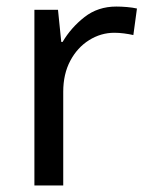

<svg xmlns="http://www.w3.org/2000/svg" viewBox="-20 -566 453 586"><path d="M335 -546Q350 -546 367.5 -544.5Q385 -543 398 -540L387 -459Q374 -462 358.5 -464Q343 -466 329 -466Q288 -466 252 -443.5Q216 -421 194.5 -380.5Q173 -340 173 -286V0H85V-536H157L167 -438H171Q197 -482 238 -514Q279 -546 335 -546Z"/></svg>

Font: Noto Sans Kharoshthi
Style: Regular
Weight: 400
Designer: Monotype Design Team
Foundry: Monotype Imaging Inc.
Version: Version 2.004; ttfautohint (v1.8.4.7-5d5b)